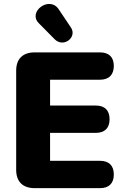

<svg xmlns="http://www.w3.org/2000/svg" viewBox="-20 -977 654 997"><path d="M264 -773C311 -727 381 -784 349 -833L284 -930C236 -1000 123 -916 181 -857ZM499 0C546 0 571 -25 571 -71C571 -117 546 -142 499 -142H240V-287H477C524 -287 549 -312 549 -358C549 -404 524 -429 477 -429H240V-563H499C546 -563 571 -589 571 -635C571 -680 546 -705 499 -705H160C98 -705 64 -671 64 -610V-95C64 -34 98 0 160 0Z"/></svg>

Font: Nunito Black
Style: Regular
Weight: 900
Designer: Vernon Adams
Foundry: Vernon Adams
Version: Version 3.602